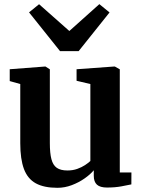

<svg xmlns="http://www.w3.org/2000/svg" viewBox="-20 -885 681 916"><path d="M490.4 9.7Q457.4 9.7 442.4 -4.1Q427.4 -18 427.4 -46V-72.7Q411 -52.9 383.5 -33.7Q356 -14.4 322.5 -1.7Q289 11 254.1 11Q189.7 11 150.8 -10.4Q111.9 -31.8 94.3 -78.7Q76.7 -125.7 76.7 -201.7V-484.1L26.4 -498.2V-554.7L195.9 -567.7H196.9L217.8 -554.3V-202.1Q217.8 -154.2 225.3 -125.7Q232.7 -97.2 250.9 -84.4Q269.2 -71.7 301.5 -71.7Q327.6 -71.7 348.7 -79.3Q369.8 -86.9 385.6 -97.3Q401.4 -107.7 411.1 -116.9V-484.1L345.3 -499.6V-554.7L525.3 -567.7H527.8L551.5 -554.3V-62.1H607L606.7 -5.3Q588.8 -1.5 558.8 4.1Q528.9 9.7 490.4 9.7ZM166.4 -864.9 310.8 -737.1 454 -865.3 502.6 -825.6 355.3 -641.2H266.3L118.6 -826Z"/></svg>

Font: Merriweather 7pt Light
Style: Regular
Weight: 300
Designer: Eben Sorkin
Foundry: Eben Sorkin
Version: Version 2.200;gftools[0.9.31]